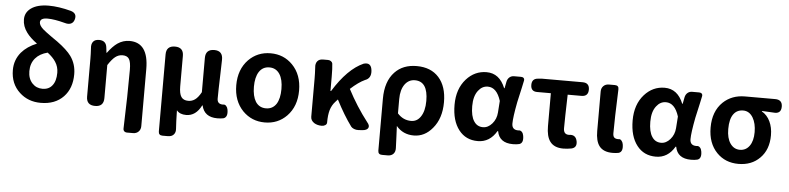

<svg xmlns="http://www.w3.org/2000/svg" viewBox="-53 -1118 6683 1626"><g transform="rotate(5 3288.0 -305.5)"><path d="M308 14Q200 14 127 -54Q49 -126 49 -243Q49 -329 103 -394Q151 -450 233 -483Q174 -526 144 -567Q105 -619 105 -678Q105 -736 153 -772Q207 -812 305 -812Q390 -812 495 -784Q550 -767 534 -714Q526 -686 503 -677Q481 -669 452 -678Q362 -702 304 -702Q242 -702 242 -665Q242 -640 274 -610Q294 -592 353 -550Q385 -528 402 -516Q487 -454 523 -404Q570 -338 570 -252Q570 -132 501 -60Q430 14 308 14ZM312 -106Q366 -106 395 -143Q426 -181 426 -252Q426 -303 399 -344Q376 -380 330 -415Q263 -398 227 -356Q189 -312 189 -245Q189 -181 226 -142Q260 -106 312 -106Z M1059 201Q1043 201 1034 192Q1025 183 1026 167Q1036 -116 1036 -331Q1036 -396 1020 -422Q1004 -448 964 -448Q930 -448 902 -426Q875 -405 842 -354V-73Q842 0 769 0Q695 0 695 -73V-393Q695 -434 692 -483Q688 -519 704 -539.5Q720 -560 755 -560Q815 -560 821 -500L826 -457H829Q871 -514 911 -542Q958 -574 1013 -574Q1174 -574 1174 -349V-74V136Q1174 165 1156 183Q1138 201 1109 201H1099Z M1360 201Q1326 201 1326 167V-179V-487Q1326 -560 1400 -560Q1473 -560 1473 -487V-229Q1473 -166 1491.5 -139Q1510 -112 1551 -112Q1583 -112 1608 -130Q1635 -149 1660 -195V-486Q1660 -560 1734 -560Q1808 -560 1806 -482Q1805 -444 1803 -368Q1798 -212 1798 -153Q1798 -106 1846 -106Q1847 -106 1848 -106Q1863 -110 1875 -97Q1886 -85 1889 -67Q1900 -4 1862 9Q1839 14 1809 14Q1698 14 1676 -84H1673Q1626 9 1544 9Q1489 9 1463 -24Q1465 79 1469 132Q1472 163 1455 182Q1438 201 1406 201H1400Z M2212 14Q2101 14 2025 -63Q1945 -146 1945 -280Q1945 -414 2025 -497Q2101 -574 2212 -574Q2324 -574 2399 -497Q2479 -415 2479 -280Q2479 -146 2399 -63Q2324 14 2212 14ZM2212 -106Q2269 -106 2300 -153Q2329 -199 2329 -280Q2329 -361 2300 -406Q2269 -454 2212 -454Q2155 -454 2124 -406Q2095 -360 2095 -280Q2095 -200 2124 -153Q2155 -106 2212 -106Z M2971 3Q2954 -4 2946 -14Q2879 -105 2813 -234L2793 -212Q2764 -181 2751 -137Q2739 -95 2739 -33V-31Q2739 -17 2725 -8Q2712 0 2696 0Q2658 0 2631 -17Q2601 -37 2601 -69V-196V-393Q2601 -435 2598 -486Q2594 -520 2610 -540Q2626 -560 2658 -560H2661H2701Q2715 -560 2726 -552Q2737 -544 2739 -533Q2744 -493 2744 -423V-300H2749Q2870 -496 3004 -555Q3069 -574 3075 -500Q3080 -436 3027 -418Q2973 -393 2906 -332Q2981 -188 3077 -64Q3101 -37 3091 -16.5Q3081 4 3041 7L3007 9Q2989 10 2971 3Z M3226 201Q3192 201 3192 167V-36V-273Q3192 -421 3268 -501Q3337 -574 3454 -574Q3575 -574 3642.5 -498.5Q3710 -423 3710 -289Q3710 -151 3638 -66Q3572 14 3479 14Q3387 14 3330 -54Q3331 -24 3334 33Q3336 100 3338 134Q3339 165 3322 183Q3305 201 3274 201H3266ZM3446 -107Q3496 -107 3526 -151Q3560 -200 3560 -287Q3560 -453 3449 -453Q3397 -453 3364 -409Q3330 -362 3330 -283V-161Q3378 -107 3446 -107Z M4023 14Q3921 14 3862 -62Q3801 -140 3801 -275.5Q3801 -411 3876 -495Q3947 -574 4048 -574Q4158 -574 4207 -452H4211L4222 -509Q4227 -532 4243 -546Q4259 -560 4283 -560H4303H4342Q4357 -560 4364.5 -551.5Q4372 -543 4369 -529Q4365 -509 4356 -468Q4337 -384 4328 -343Q4303 -213 4303 -159.5Q4303 -106 4357 -106Q4358 -106 4359 -106Q4376 -110 4389 -96Q4400 -84 4403 -64Q4413 -4 4377 8Q4355 14 4322 14Q4206 14 4188 -85H4183Q4125 14 4023 14ZM4057 -107Q4100 -107 4134.5 -146.5Q4169 -186 4173 -242L4180 -341Q4145 -453 4069 -453Q4021 -453 3988 -410Q3951 -363 3951 -277.5Q3951 -192 3980 -149Q4007 -107 4057 -107Z M4750 14Q4672 14 4637 -34Q4605 -77 4605 -164V-304V-444H4488Q4434 -444 4434 -500Q4434 -553 4485 -557L4516 -560H4719H4865Q4923 -560 4923 -502Q4923 -444 4865 -444H4748Q4742 -236 4742 -158Q4742 -106 4787 -106Q4788 -106 4789 -106Q4847 -115 4858 -56Q4867 -4 4820 7Q4783 14 4750 14Z M5169 14Q5090 14 5055 -33Q5024 -75 5024 -159V-359V-495Q5024 -524 5042 -542Q5060 -560 5089 -560H5098H5139Q5174 -560 5172 -525Q5162 -267 5162 -153Q5162 -127 5173 -116.5Q5184 -106 5207 -106Q5208 -106 5209 -106Q5224 -110 5235 -97Q5246 -85 5249 -67Q5260 -4 5222 9Q5199 14 5169 14Z M5537 14Q5435 14 5376 -62Q5315 -140 5315 -275.5Q5315 -411 5390 -495Q5461 -574 5562 -574Q5672 -574 5721 -452H5725L5736 -509Q5741 -532 5757 -546Q5773 -560 5797 -560H5817H5856Q5871 -560 5878.5 -551.5Q5886 -543 5883 -529Q5879 -509 5870 -468Q5851 -384 5842 -343Q5817 -213 5817 -159.5Q5817 -106 5871 -106Q5872 -106 5873 -106Q5890 -110 5903 -96Q5914 -84 5917 -64Q5927 -4 5891 8Q5869 14 5836 14Q5720 14 5702 -85H5697Q5639 14 5537 14ZM5571 -107Q5614 -107 5648.5 -146.5Q5683 -186 5687 -242L5694 -341Q5659 -453 5583 -453Q5535 -453 5502 -410Q5465 -363 5465 -277.5Q5465 -192 5494 -149Q5521 -107 5571 -107Z M6239 14Q6127 14 6055 -60Q5978 -139 5978 -273Q5978 -411 6060 -490Q6134 -560 6246 -560H6404H6483H6502Q6563 -560 6563 -501Q6563 -437 6496 -445Q6461 -448 6399 -450V-446Q6444 -420 6468.5 -369Q6493 -318 6493 -251Q6493 -129 6421 -57Q6351 14 6239 14ZM6241 -106Q6292 -106 6322.5 -148.5Q6353 -191 6353 -265.5Q6353 -340 6324 -389Q6293 -440 6241 -440Q6188 -440 6159 -400Q6128 -358 6128 -273Q6128 -195 6159 -150.5Q6190 -106 6241 -106Z"/></g></svg>

Font: GenSenRounded2 TW B
Style: Regular
Weight: 700
Version: Version 2.000;PS 2;hotconv 16.6.51;makeotf.lib2.5.65220 DEVE